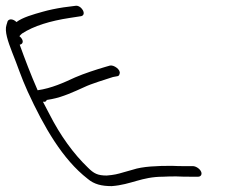

<svg xmlns="http://www.w3.org/2000/svg" viewBox="-230 -676 777 653"><path d="M-136 -365C-80 -243 -17 -134 68 -68C90 -49 116 -43 150 -43C217 -48 251 -75 325 -75C340 -76 354 -76 370 -76C386 -75 404 -75 420 -75H444C453 -75 458 -83 454 -92C450 -102 436 -111 426 -111H402C386 -111 370 -111 354 -112C304 -112 255 -110 222 -99L190 -90C170 -84 158 -81 133 -79C102 -79 89 -86 69 -106C20 -153 -25 -215 -62 -288L-84 -330H-82C-76 -329 -73 -331 -71 -336C-66 -337 -60 -338 -54 -339C-17 -346 22 -364 55 -379C82 -392 127 -405 154 -414L170 -417C175 -418 176 -422 177 -426C181 -439 157 -456 144 -453L130 -449C99 -440 56 -426 26 -413C-13 -395 -54 -376 -102 -369C-126 -424 -145 -474 -163 -524C-150 -526 -148 -540 -164 -553C-162 -556 -158 -559 -155 -562C-115 -588 -59 -605 7 -615L46 -621C67 -626 46 -661 25 -656L-14 -651C-40 -647 -64 -642 -85 -636C-117 -627 -153 -617 -174 -601C-185 -612 -199 -613 -204 -604L-208 -591C-215 -570 -203 -535 -189 -499C-171 -455 -158 -413 -136 -365Z"/></svg>

Font: Stray Cat
Style: OpSuObl
Weight: 400
Version: Version 1.0